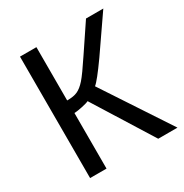

<svg xmlns="http://www.w3.org/2000/svg" viewBox="-160 -815 904 942"><g transform="rotate(-30 291.5 -344.0)"><path d="M82 -688H175V-386Q213 -386 234 -396Q256 -406 280 -433Q303 -459 356 -539L456 -688H554L416 -488Q350 -395 328 -378L577 0H468L260 -333Q254 -330 243.5 -327Q233 -324 221 -321.5Q209 -319 196.5 -317Q184 -315 175 -315V0H82Z"/></g></svg>

Font: Libra Sans
Style: Regular
Weight: 400
Foundry: Context Ltd
Version: Version 1.000; ttfautohint (v1.3)